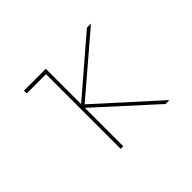

<svg xmlns="http://www.w3.org/2000/svg" viewBox="-140 -1028 1280 1280"><g transform="rotate(-45 500.0 -388.0)"><path d="M790 -22.5 391.6 -384.8V-22.5H367.2V-726.6H185.5V-752.9H391.6V-419.9L779.3 -752.9H817.4L407.2 -402.3L827.1 -22.5Z"/></g></svg>

Font: Mgen+ 1m thin
Style: Regular
Weight: 100
Designer: [Source Han Sans]
Ryoko NISHIZUKA  (kana & ideographs); Paul D. Hunt (Latin, Greek & Cyrillic); Wenlong ZHANG  (bopomofo
Version: Version 1.059.20150602